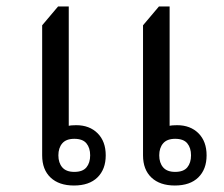

<svg xmlns="http://www.w3.org/2000/svg" viewBox="-20 -572 692 592"><path d="M208 0Q162 0 136 -24.5Q110 -49 110 -93V-494L159 -552H192V-184Q195 -185 201.5 -185.5Q208 -186 215 -186Q256 -186 281 -161Q306 -136 306 -93Q306 -50 280.5 -25Q255 0 208 0ZM209 -42Q235 -42 246.5 -56Q258 -70 258 -93Q258 -116 246.5 -130Q235 -144 209 -144Q184 -144 172 -130Q160 -116 160 -93Q160 -70 172 -56Q184 -42 209 -42ZM519 0Q473 0 447 -24.5Q421 -49 421 -93V-494L470 -552H503V-184Q506 -185 512.5 -185.5Q519 -186 526 -186Q567 -186 592 -161Q617 -136 617 -93Q617 -50 591.5 -25Q566 0 519 0ZM520 -42Q546 -42 557.5 -56Q569 -70 569 -93Q569 -116 557.5 -130Q546 -144 520 -144Q495 -144 483 -130Q471 -116 471 -93Q471 -70 483 -56Q495 -42 520 -42Z"/></svg>

Font: Noto Serif Thai
Style: Regular
Weight: 400
Designer: Monotype Design Team
Foundry: Monotype Imaging Inc.
Version: Version 2.001